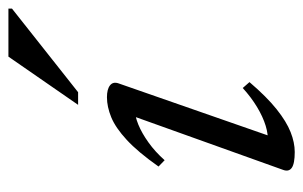

<svg xmlns="http://www.w3.org/2000/svg" viewBox="-152 -558 720 456"><g transform="rotate(-90 208.0 -330.0)"><path d="M32.5 -17.5 162.5 -380.5 177 -369.5Q161 -370 140.2 -361.5Q119.5 -353 97.5 -337.2Q75.5 -321.5 55.5 -299L40.5 -313.5Q75 -362.5 103.8 -389Q132.5 -415.5 157.5 -425.8Q182.5 -436 205 -436Q224 -436 233.2 -428.8Q242.5 -421.5 238 -408.5L108 -35.5L99.5 -54.5Q116 -52.5 137.2 -59Q158.5 -65.5 181.8 -79.5Q205 -93.5 227 -113.5L241 -97.5Q206 -56.5 176.5 -33Q147 -9.5 122.2 0.2Q97.5 10 75 10Q47.5 10 37.5 3Q27.5 -4 32.5 -17.5ZM187 -504.5 301.5 -670H415.5V-661.5L217 -504.5Z"/></g></svg>

Font: Newsreader 18pt
Style: Italic
Weight: 400
Italic angle: -17°
Version: Version 1.003